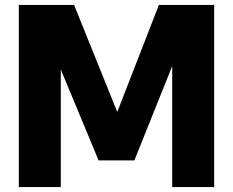

<svg xmlns="http://www.w3.org/2000/svg" viewBox="-20 -760 946 780"><path d="M56.5 0V-740H281L465.5 -282.5H447.5L625.5 -740H850V0H679.5V-572.5H712L526 -108.5H380.5L187.5 -572.5H227V0Z"/></svg>

Font: Encode Sans SC SemiCondensed ExtraBold
Style: Regular
Weight: 800
Width: 4
Designer: Multiple Designers
Foundry: Impallari Type
Version: Version 3.002